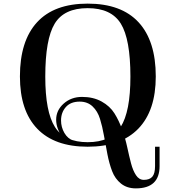

<svg xmlns="http://www.w3.org/2000/svg" viewBox="-20 -790 970 1060"><path d="M433 -255Q373 -255 331.5 -218Q290 -181 290 -129Q290 -79 328 -27L385 -14Q354 -24 335.5 -56Q317 -88 317 -125Q317 -169 343.5 -199Q370 -229 420 -229Q463 -229 491 -202.5Q519 -176 532 -134Q545 -92 554 -41Q563 10 573 61.5Q583 113 599 155Q615 197 648 223.5Q681 250 730 250Q861 250 861 127V20H836V127Q836 168 821 185.5Q806 203 774 203Q748 203 731 177.5Q714 152 703.5 112Q693 72 682.5 23Q672 -26 654.5 -75Q637 -124 612 -164Q587 -204 541 -229.5Q495 -255 433 -255ZM464 -770Q279 -770 184.5 -667Q90 -564 90 -368Q90 -179 185.5 -79.5Q281 20 464 20Q647 20 743.5 -79.5Q840 -179 840 -368Q840 -564 745 -667Q650 -770 464 -770ZM700 -367Q700 -173 646 -89Q592 -5 464 -5Q337 -5 283.5 -88.5Q230 -172 230 -367Q230 -574 282 -659.5Q334 -745 464 -745Q594 -745 647 -659.5Q700 -574 700 -367Z"/></svg>

Font: Solide Mirage
Style: Mono
Weight: 400
Width: 6
Designer: Jérémy Landes
Foundry: Velvetyne Type Foundry
Version: Version 1.1